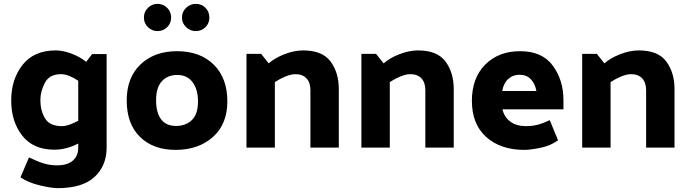

<svg xmlns="http://www.w3.org/2000/svg" viewBox="-20 -764 3568 994"><path d="M189 -245Q189 -192 213 -151.5Q237 -111 300 -111Q319 -111 342.5 -119.5Q366 -128 385 -139V-346Q365 -360 341 -370Q317 -380 296 -380Q236 -380 212.5 -335.5Q189 -291 189 -245ZM532 -484V0Q532 94 469.5 152Q407 210 278 210Q247 210 187 196Q127 182 86 154L130 51Q176 73 208 82.5Q240 92 275 92Q329 92 357 67.5Q385 43 385 1V-21Q357 -6 325 2.5Q293 11 262 11Q152 11 95 -62Q38 -135 38 -244Q38 -354 97 -428.5Q156 -503 269 -503Q306 -503 350 -486.5Q394 -470 426 -444L457 -484Z M866 -673Q866 -644 845.5 -623.5Q825 -603 795 -603Q767 -603 746 -623.5Q725 -644 725 -673Q725 -703 746 -723.5Q767 -744 795 -744Q825 -744 845.5 -723.5Q866 -703 866 -673ZM1064 -673Q1064 -644 1044 -623.5Q1024 -603 993 -603Q965 -603 943.5 -623.5Q922 -644 922 -673Q922 -703 943.5 -723.5Q965 -744 993 -744Q1024 -744 1044 -723.5Q1064 -703 1064 -673ZM896 -499Q1016 -499 1086.5 -429.5Q1157 -360 1157 -239Q1157 -121 1082 -54.5Q1007 12 889 12Q773 12 704.5 -55.5Q636 -123 636 -244Q636 -363 708 -431Q780 -499 896 -499ZM891 -112Q942 -112 973.5 -142.5Q1005 -173 1005 -239Q1005 -301 977 -338.5Q949 -376 898 -376Q847 -376 817.5 -343Q788 -310 788 -245Q788 -181 814 -146.5Q840 -112 891 -112Z M1549 -503Q1649 -503 1691.5 -445.5Q1734 -388 1734 -303V0H1587V-297Q1587 -337 1566.5 -358.5Q1546 -380 1510 -380Q1486 -380 1456.5 -367.5Q1427 -355 1403 -339V0H1256V-485H1332L1371 -436Q1403 -464 1453 -483.5Q1503 -503 1549 -503Z M2144 -503Q2244 -503 2286.5 -445.5Q2329 -388 2329 -303V0H2182V-297Q2182 -337 2161.5 -358.5Q2141 -380 2105 -380Q2081 -380 2051.5 -367.5Q2022 -355 1998 -339V0H1851V-485H1927L1966 -436Q1998 -464 2048 -483.5Q2098 -503 2144 -503Z M2673 -499Q2787 -499 2842 -424Q2897 -349 2897 -246V-198H2581Q2591 -157 2622.5 -134Q2654 -111 2703 -111Q2736 -111 2764.5 -118.5Q2793 -126 2826 -142L2869 -38Q2832 -10 2779 1Q2726 12 2695 12Q2572 12 2497.5 -54.5Q2423 -121 2423 -242Q2423 -360 2492 -429.5Q2561 -499 2673 -499ZM2669 -377Q2635 -377 2611 -355Q2587 -333 2580 -293H2757Q2750 -331 2728 -354Q2706 -377 2669 -377Z M3287 -503Q3387 -503 3429.5 -445.5Q3472 -388 3472 -303V0H3325V-297Q3325 -337 3304.5 -358.5Q3284 -380 3248 -380Q3224 -380 3194.5 -367.5Q3165 -355 3141 -339V0H2994V-485H3070L3109 -436Q3141 -464 3191 -483.5Q3241 -503 3287 -503Z"/></svg>

Font: Palanquin Dark Medium
Style: Regular
Weight: 500
Designer: Pria Ravichandran
Version: Version 1.001